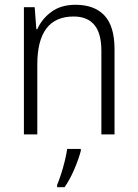

<svg xmlns="http://www.w3.org/2000/svg" viewBox="-20 -562 576 803"><path d="M296 -542Q375 -542 417 -497Q459 -452 459 -356V0H404V-349Q404 -423 374.5 -458Q345 -493 288 -493Q136 -493 136 -292V0H80V-532H125L132 -440H136Q155 -483 195 -512.5Q235 -542 296 -542ZM318 69Q309 103 291 145.5Q273 188 250 221H219V211Q226 195 235 167.5Q244 140 251 111Q258 82 261 61H318Z"/></svg>

Font: Noto Sans Gurmukhi SemiCondensed Light
Style: Regular
Weight: 300
Width: 4
Designer: Jelle Bosma - Monotype Design Team
Foundry: Monotype Imaging Inc.
Version: Version 2.004; ttfautohint (v1.8.4.7-5d5b)